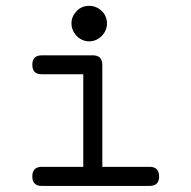

<svg xmlns="http://www.w3.org/2000/svg" viewBox="-20 -607 642 644"><path d="M279.3 -587.4Q292 -587.4 303 -582.5Q314 -577.6 322 -569.6Q330.1 -561.5 334.5 -550.8Q338.9 -540 338.9 -528.3Q338.9 -516.1 334 -505.1Q329.1 -494.1 321 -486.1Q313 -478 302.2 -473.1Q291.5 -468.3 279.3 -468.3Q267.1 -468.3 256.3 -473.1Q245.6 -478 237.5 -486.1Q229.5 -494.1 224.6 -505.1Q219.7 -516.1 219.7 -528.3Q219.7 -552.2 237.3 -569.8V-570.3Q254.4 -587.4 279.3 -587.4ZM481.9 -47.4Q513.7 -47.4 513.7 -15.1Q513.7 16.6 481.9 16.6H120.1Q88.4 16.6 88.4 -15.1Q88.4 -47.4 120.1 -47.4H259.3V-357.9H120.1Q88.4 -357.9 88.4 -389.6Q88.4 -421.4 120.1 -421.4H291.5Q323.2 -421.4 323.2 -389.6V-47.4Z"/></svg>

Font: Erica Type
Style: Regular
Weight: 400
Designer: Peter Wiegel
Foundry: Peter Wiegel
Version: Version 1.000 2010 initial release